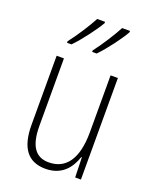

<svg xmlns="http://www.w3.org/2000/svg" viewBox="-144 -848 756 940"><g transform="rotate(20 233.5 -378.0)"><path d="M368 -759V-766H327C308 -729 262 -656 229 -614V-606H252C291 -645 348 -722 368 -759ZM238 -759V-766H197C177 -728 133 -658 98 -614V-606H121C161 -646 217 -722 238 -759ZM391 -529H353V-233C353 -91 301 -25 213 -25C146 -25 110 -71 110 -178V-529H72V-170C72 -51 116 10 209 10C295 10 336 -46 355 -104H358L361 0H391Z"/></g></svg>

Font: Noto Sans Georgian Condensed ExtraLight
Style: Regular
Weight: 200
Width: 3
Designer: Monotype Design Team, Akaki Razmadze
Foundry: Google LLC
Version: Version 2.005